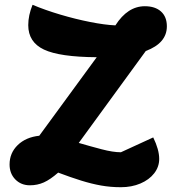

<svg xmlns="http://www.w3.org/2000/svg" viewBox="-20 -752 732 802"><path d="M485 30Q442 30 402.5 23Q363 16 319.5 2.5Q276 -11 223 -31Q190 -2 163 10Q136 22 105 22Q68 22 44 -2.5Q20 -27 20 -65Q20 -113 54 -146Q88 -179 144 -185L384 -513Q229 -514 163.5 -545Q98 -576 98 -647Q98 -688 116 -732Q168 -710 232 -691Q296 -672 357 -660Q418 -648 462 -646Q513 -726 585 -726Q628 -726 652.5 -704Q677 -682 677 -642Q677 -572 589 -539L309 -155Q357 -141 404.5 -128.5Q452 -116 485 -116L620 -178Q645 -127 645 -88Q645 -55 624 -28Q603 -1 566.5 14.5Q530 30 485 30Z"/></svg>

Font: Lemonada SemiBold
Style: Regular
Weight: 600
Designer: Mohamed Gaber (Arabic), Eduardo Tunni (Latin)
Foundry: Kief Type Foundry
Version: Version 4.005; ttfautohint (v1.8.3)